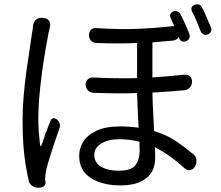

<svg xmlns="http://www.w3.org/2000/svg" viewBox="-20 -832 1040 902"><path d="M185 -747Q203 -746 211 -733.5Q219 -721 214 -704Q213 -699 211.5 -692.5Q210 -686 208 -677Q201 -642 192.5 -591.5Q184 -541 176.5 -485Q169 -429 164.5 -375Q160 -321 160 -279Q160 -242 162 -214Q164 -186 168 -151Q169 -146 171 -145.5Q173 -145 175 -150Q184 -178 195.5 -209Q207 -240 217 -264Q227 -286 248 -270Q257 -263 260.5 -251.5Q264 -240 259 -229Q248 -197 235.5 -160.5Q223 -124 213 -91Q203 -58 197 -33Q192 -10 192 12L194 22Q195 33 188.5 40.5Q182 48 171 49L160 50Q144 50 131.5 41.5Q119 33 115 17Q107 -18 100.5 -57.5Q94 -97 90 -147Q86 -197 86 -265Q86 -320 91 -380Q96 -440 104 -497Q112 -554 119.5 -602Q127 -650 131 -681Q133 -687 134 -698Q135 -709 135 -710Q137 -729 149 -739.5Q161 -750 180 -748ZM896 -810Q920 -817 930 -795Q941 -774 951.5 -749Q962 -724 971 -703Q975 -693 970.5 -683.5Q966 -674 955 -670Q945 -666 935.5 -671Q926 -676 922 -686Q913 -709 903 -734Q893 -759 882 -778Q872 -801 896 -810ZM635 -166Q589 -178 541 -178Q488 -178 455.5 -157.5Q423 -137 423 -105Q423 -68 454.5 -49Q486 -30 538 -30Q597 -30 616.5 -56.5Q636 -83 636 -123ZM796 -779Q806 -782 815.5 -777.5Q825 -773 829 -764Q839 -743 850.5 -718Q862 -693 870 -671Q874 -661 869 -651.5Q864 -642 853 -638Q842 -634 833 -639Q824 -644 821 -654L819 -658Q810 -642 790 -641L696 -633V-468Q735 -471 772 -474Q809 -477 846 -481Q862 -483 872 -474Q882 -465 882 -448Q882 -432 872 -421Q862 -410 846 -408Q810 -405 773 -402Q736 -399 696 -397Q697 -351 699.5 -305Q702 -259 704 -216Q762 -199 804.5 -170.5Q847 -142 885 -110Q900 -100 902.5 -82.5Q905 -65 896 -49Q886 -34 872 -32.5Q858 -31 845 -43Q813 -73 778.5 -97.5Q744 -122 708 -140L709 -90Q709 -28 667 5.5Q625 39 545 39Q462 39 407 4.5Q352 -30 352 -101Q352 -136 372 -167.5Q392 -199 434.5 -218.5Q477 -238 543 -238Q590 -238 631 -232Q629 -271 627 -313Q625 -355 624 -395Q577 -393 525.5 -393.5Q474 -394 419 -396Q403 -397 393 -407.5Q383 -418 382 -435Q382 -450 392.5 -459.5Q403 -469 418 -468Q474 -465 525 -464.5Q576 -464 624 -465V-630Q581 -628 534 -628Q487 -628 433 -630Q417 -631 407.5 -641Q398 -651 398 -667Q398 -683 407.5 -692Q417 -701 433 -700Q542 -693 626 -696.5Q710 -700 790 -709H799L781 -749Q777 -758 781 -766.5Q785 -775 796 -779Z"/></svg>

Font: Chiron GoRound TC
Style: Regular
Weight: 400
Designer: Ryoko NISHIZUKA 西塚涼子 (kana, bopomofo & ideographs); Paul D. Hunt (Latin, Greek & Cyrillic); Sandoll Communications 산돌커뮤니
Foundry: Adobe
Version: Version 1.000;hotconv 1.1.1;makeotfexe 2.6.0